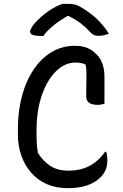

<svg xmlns="http://www.w3.org/2000/svg" viewBox="-20 -958 640 998"><path d="M331 20Q270 20 222 -1.5Q174 -23 141 -61.5Q108 -100 90.5 -150.5Q73 -201 73 -260V-286Q73 -381 94.5 -460Q116 -539 155.5 -597.5Q195 -656 249.5 -688Q304 -720 370 -720Q395 -720 415 -715Q435 -710 451 -700.5Q467 -691 480 -677Q496 -662 505 -644Q514 -626 518.5 -605Q523 -584 523 -560V-419Q517 -417 508 -415Q499 -413 488 -413Q458 -413 443 -424Q428 -435 428 -458Q428 -503 429 -534Q430 -565 429 -593Q428 -607 425 -622Q416 -627 407 -629Q389 -633 373 -633Q317 -633 270.5 -587Q224 -541 197 -461.5Q170 -382 170 -280V-259Q170 -230 171.5 -208Q173 -186 177 -163Q202 -123 239.5 -97Q277 -71 336 -71Q399 -71 446 -96Q493 -121 526 -169H532Q534 -164 535 -158.5Q536 -153 536.5 -147.5Q537 -142 537.5 -136.5Q538 -131 538 -126Q538 -95 528.5 -74Q519 -53 504 -38Q485 -19 460 -6Q435 7 403 13.5Q371 20 331 20ZM304 -938H336Q354 -938 370.5 -934Q387 -930 415 -912Q431 -902 449 -888.5Q467 -875 484 -859Q501 -843 516.5 -824Q532 -805 546 -783Q533 -778 521 -775Q509 -772 492 -772Q475 -772 465.5 -777.5Q456 -783 444 -796Q420 -822 391 -843Q370 -858 337 -875H331Q291 -852 262 -829Q225 -799 205 -771H199Q176 -771 162 -773.5Q148 -776 142 -781.5Q136 -787 136 -793Q136 -799 142 -811Q148 -823 163 -840Q177 -855 192.5 -869Q208 -883 226 -896Q244 -909 263.5 -919.5Q283 -930 304 -938Z"/></svg>

Font: Code D Ace
Style: Regular
Weight: 400
Version: Version 1.085; ttfautohint (v1.8.4.7-5d5b);Nerd Fonts 3.0.2